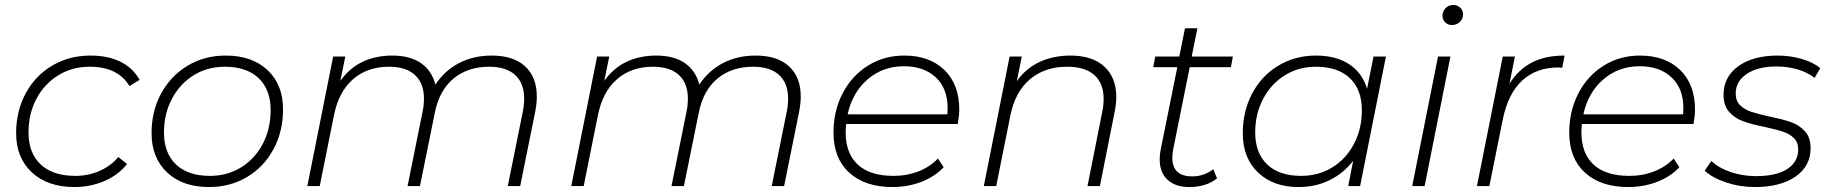

<svg xmlns="http://www.w3.org/2000/svg" viewBox="-20 -750 7377 774"><path d="M45 -213Q45 -302 83.5 -373.5Q122 -445 190.5 -485.5Q259 -526 345 -526Q415 -526 465 -501.5Q515 -477 543 -428L502 -403Q455 -481 342 -481Q271 -481 215 -446.5Q159 -412 127 -352Q95 -292 95 -216Q95 -133 144 -87Q193 -41 284 -41Q336 -41 381.5 -61Q427 -81 457 -117L492 -89Q458 -45 401.5 -20.5Q345 4 280 4Q172 4 108.5 -55Q45 -114 45 -213Z M591 -213Q591 -302 629.5 -373Q668 -444 736 -485Q804 -526 890 -526Q996 -526 1058.5 -467.5Q1121 -409 1121 -309Q1121 -220 1082.5 -148.5Q1044 -77 976 -36.5Q908 4 822 4Q716 4 653.5 -55Q591 -114 591 -213ZM1071 -306Q1071 -389 1022.5 -435Q974 -481 886 -481Q816 -481 760.5 -446.5Q705 -412 673 -351.5Q641 -291 641 -216Q641 -133 689.5 -87Q738 -41 826 -41Q896 -41 951.5 -75Q1007 -109 1039 -169.5Q1071 -230 1071 -306Z M2144 -361Q2144 -334 2138 -302L2077 0H2027L2088 -302Q2093 -325 2093 -353Q2093 -414 2057 -447.5Q2021 -481 1952 -481Q1866 -481 1808.5 -433.5Q1751 -386 1733 -296L1673 0H1623L1684 -302Q1689 -325 1689 -353Q1689 -414 1653 -447.5Q1617 -481 1548 -481Q1461 -481 1403 -430.5Q1345 -380 1326 -284L1269 0H1219L1323 -522H1372L1352 -424Q1389 -476 1442 -501Q1495 -526 1561 -526Q1633 -526 1677 -495.5Q1721 -465 1735 -409Q1774 -467 1832 -496.5Q1890 -526 1962 -526Q2050 -526 2097 -482.5Q2144 -439 2144 -361Z M3208 -361Q3208 -334 3202 -302L3141 0H3091L3152 -302Q3157 -325 3157 -353Q3157 -414 3121 -447.5Q3085 -481 3016 -481Q2930 -481 2872.5 -433.5Q2815 -386 2797 -296L2737 0H2687L2748 -302Q2753 -325 2753 -353Q2753 -414 2717 -447.5Q2681 -481 2612 -481Q2525 -481 2467 -430.5Q2409 -380 2390 -284L2333 0H2283L2387 -522H2436L2416 -424Q2453 -476 2506 -501Q2559 -526 2625 -526Q2697 -526 2741 -495.5Q2785 -465 2799 -409Q2838 -467 2896 -496.5Q2954 -526 3026 -526Q3114 -526 3161 -482.5Q3208 -439 3208 -361Z M3391 -250Q3389 -228 3389 -217Q3389 -132 3438 -86.5Q3487 -41 3582 -41Q3637 -41 3683.5 -59.5Q3730 -78 3761 -111L3784 -76Q3749 -38 3694.5 -17Q3640 4 3578 4Q3467 4 3403.5 -54Q3340 -112 3340 -215Q3340 -303 3377 -374Q3414 -445 3479 -485.5Q3544 -526 3625 -526Q3727 -526 3787 -468Q3847 -410 3847 -308Q3847 -284 3841 -250ZM3397 -289H3799Q3800 -298 3800 -315Q3800 -394 3752 -438.5Q3704 -483 3624 -483Q3539 -483 3477.5 -430Q3416 -377 3397 -289Z M4480 -359Q4480 -332 4474 -302L4414 0H4364L4424 -302Q4429 -325 4429 -352Q4429 -414 4391.5 -447.5Q4354 -481 4282 -481Q4192 -481 4132 -430.5Q4072 -380 4053 -284L3996 0H3946L4050 -522H4099L4079 -423Q4116 -475 4171.5 -500.5Q4227 -526 4295 -526Q4384 -526 4432 -481.5Q4480 -437 4480 -359Z M4710 -151Q4706 -132 4706 -114Q4706 -39 4786 -39Q4834 -39 4871 -68L4886 -31Q4843 4 4774 4Q4718 4 4686.5 -25.5Q4655 -55 4655 -107Q4655 -128 4659 -147L4726 -479H4629L4637 -522H4734L4757 -636H4807L4784 -522H4950L4942 -479H4776Z M5567 -522 5463 0H5415L5435 -102Q5397 -52 5340.5 -24Q5284 4 5215 4Q5113 4 5051.5 -54.5Q4990 -113 4990 -213Q4990 -302 5028 -373.5Q5066 -445 5133.5 -485.5Q5201 -526 5285 -526Q5366 -526 5419 -491Q5472 -456 5491 -392L5517 -522ZM5470 -306Q5470 -389 5421.5 -435Q5373 -481 5285 -481Q5215 -481 5159.5 -446.5Q5104 -412 5072 -351.5Q5040 -291 5040 -216Q5040 -133 5088.5 -87Q5137 -41 5225 -41Q5295 -41 5350.5 -75Q5406 -109 5438 -169.5Q5470 -230 5470 -306Z M5777 -522H5827L5723 0H5673ZM5795 -686Q5795 -704 5807.5 -717Q5820 -730 5839 -730Q5855 -730 5866.5 -719Q5878 -708 5878 -693Q5878 -674 5865 -661.5Q5852 -649 5833 -649Q5817 -649 5806 -660Q5795 -671 5795 -686Z M6287 -526 6278 -477 6262 -478Q6173 -478 6116 -425Q6059 -372 6038 -268L5984 0H5934L6038 -522H6087L6065 -412Q6100 -469 6154.5 -497.5Q6209 -526 6287 -526Z M6357 -250Q6355 -228 6355 -217Q6355 -132 6404 -86.5Q6453 -41 6548 -41Q6603 -41 6649.5 -59.5Q6696 -78 6727 -111L6750 -76Q6715 -38 6660.5 -17Q6606 4 6544 4Q6433 4 6369.5 -54Q6306 -112 6306 -215Q6306 -303 6343 -374Q6380 -445 6445 -485.5Q6510 -526 6591 -526Q6693 -526 6753 -468Q6813 -410 6813 -308Q6813 -284 6807 -250ZM6363 -289H6765Q6766 -298 6766 -315Q6766 -394 6718 -438.5Q6670 -483 6590 -483Q6505 -483 6443.5 -430Q6382 -377 6363 -289Z M6852 -62 6879 -101Q6908 -73 6956.5 -56.5Q7005 -40 7059 -40Q7140 -40 7184.5 -68.5Q7229 -97 7229 -148Q7229 -177 7211 -194Q7193 -211 7167 -219.5Q7141 -228 7095 -238Q7041 -249 7007.5 -261Q6974 -273 6951 -298.5Q6928 -324 6928 -368Q6928 -440 6987.5 -483Q7047 -526 7146 -526Q7196 -526 7243 -512.5Q7290 -499 7318 -475L7295 -436Q7266 -459 7225.5 -470.5Q7185 -482 7142 -482Q7066 -482 7021.5 -452Q6977 -422 6977 -373Q6977 -343 6995 -325.5Q7013 -308 7040.5 -299Q7068 -290 7114 -280Q7168 -269 7200.5 -257.5Q7233 -246 7256 -221Q7279 -196 7279 -153Q7279 -80 7218 -38Q7157 4 7055 4Q6994 4 6938.5 -14.5Q6883 -33 6852 -62Z"/></svg>

Font: Idrija
Style: Italic
Weight: 300
Italic angle: -11.3°
Designer: Julieta Ulanovsky
Foundry: Julieta Ulanovsky
Version: Version 7.200